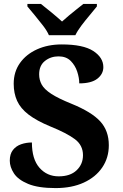

<svg xmlns="http://www.w3.org/2000/svg" viewBox="-20 -951 626 981"><path d="M264 10Q175 10 123.5 -11.5Q72 -33 51 -65.5Q30 -98 30 -130Q30 -164 46 -184.5Q62 -205 88 -214Q114 -223 143 -223Q143 -138 181.5 -94Q220 -50 280 -50Q339 -50 371.5 -81Q404 -112 404 -158Q404 -209 362.5 -240Q321 -271 237 -305Q167 -334 126 -365.5Q85 -397 67.5 -435.5Q50 -474 50 -523Q50 -584 82 -629Q114 -674 169.5 -699Q225 -724 295 -724Q405 -724 456.5 -690.5Q508 -657 508 -608Q508 -573 477.5 -549Q447 -525 385 -525Q385 -553 374.5 -585Q364 -617 341 -640Q318 -663 279 -663Q239 -663 209.5 -639.5Q180 -616 180 -571Q180 -543 193 -519Q206 -495 242 -471.5Q278 -448 345 -421Q448 -379 492 -331Q536 -283 536 -209Q536 -145 502.5 -95.5Q469 -46 408 -18Q347 10 264 10ZM230 -771Q220 -794 199.5 -820.5Q179 -847 157.5 -873Q136 -899 120 -918V-931H189Q210 -915 242.5 -888Q275 -861 297 -841Q312 -855 332 -871.5Q352 -888 372 -904Q392 -920 406 -931H475V-918Q460 -899 438 -873Q416 -847 396 -820.5Q376 -794 365 -771Z"/></svg>

Font: Noto Serif Bengali
Style: Bold
Weight: 700
Designer: Juan Bruce, Universal Thirst, Indian Type Foundry and the Monotype Design Team.
Foundry: Monotype Imaging Inc.
Version: Version 2.003; ttfautohint (v1.8.4.7-5d5b)